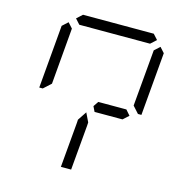

<svg xmlns="http://www.w3.org/2000/svg" viewBox="-126 -1115 1068 1122"><g transform="rotate(15 408.0 -554.0)"><path d="M204 -969 238 -1000H666L694 -969L660 -938H658H477H415H234H232ZM405 -108H343L367 -382L368 -400L404 -454L430 -400L429 -382ZM724 -936 752 -905 719 -523H698L661 -564L691 -906ZM122 -523H101L134 -905L168 -936L196 -905L195 -892L167 -564L133 -533ZM612 -531H626L653 -500L619 -469H606H482H458H450L435 -500L456 -531H464H488Z"/></g></svg>

Font: DSEG14 Classic Mini
Style: Light Italic
Weight: 300
Italic angle: -5°
Designer: Keshikan(Twitter:@keshinomi_88pro)
Version: Version 0.46